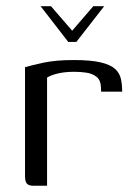

<svg xmlns="http://www.w3.org/2000/svg" viewBox="-20 -594 431 614"><path d="M109.9 -574.1H143.1L210.8 -495.8L278.3 -574.1H313.1L224.2 -460H198.2ZM130.5 0H86.3Q73.1 0 66.5 -6.3Q60 -12.7 60 -30.7V-379Q81.6 -385.5 120.2 -393.8Q158.9 -402 216.3 -402Q270.1 -402 301.5 -394.6Q333 -387.2 347.7 -373.9Q362.4 -360.6 366.5 -342.2Q370.7 -323.8 370.7 -300.8H303.5L302.8 -314.8Q302 -338.4 288.3 -348.7Q274.5 -359.1 255.2 -361.8Q236 -364.4 217.4 -364.4Q188.3 -364.4 165.8 -359.2Q143.3 -353.9 130.5 -345.9Z"/></svg>

Font: Genos Thin
Style: Regular
Weight: 100
Designer: Robert E. Leuschke
Foundry: Robert E. Leuschke
Version: Version 1.010